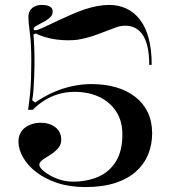

<svg xmlns="http://www.w3.org/2000/svg" viewBox="-20 -743 693 778"><path d="M326 15Q261.9 15 211.3 -2Q160.8 -19 126 -46.3Q91.1 -73.6 73 -106Q54.8 -138.4 54.8 -168.9Q54.8 -188 62.2 -202.6Q69.6 -217.3 82.3 -226.6Q95.1 -235.8 111.3 -240.7Q127.6 -245.7 144.9 -245.7Q162.4 -245.7 177.3 -241.1Q192.2 -236.5 203.7 -227.9Q215.2 -219.3 221.6 -206.5Q228.1 -193.6 228.1 -176.7Q228.1 -159.3 219 -146.8Q209.9 -134.4 197.1 -124.8Q184.2 -115.1 170.9 -107.4Q157.5 -99.7 148.5 -92Q139.4 -84.4 139.4 -74.9Q139.4 -67.1 150.4 -55.8Q161.4 -44.5 180.7 -33.4Q200 -22.3 224.4 -14.6Q248.8 -7 276 -7Q334.1 -7 379.3 -27.2Q424.5 -47.4 450.2 -89.6Q475.9 -131.8 475.9 -198.3Q475.9 -252.1 451 -290.8Q426.1 -329.5 382.5 -350.1Q339 -370.8 282.3 -370.8Q248.4 -370.8 217.7 -361.9Q186.9 -353 160.7 -336.6Q134.4 -320.2 112.7 -298H93.8Q98.8 -331.4 101.8 -362.9Q104.8 -394.3 105.8 -427.3Q106.8 -460.3 106.8 -495.6Q106.8 -567.8 100.9 -610.2Q95.1 -652.6 95.1 -674.1Q95.1 -691.2 102.7 -701.9Q110.3 -712.6 122.6 -717.8Q134.9 -723 148.3 -723Q170 -723 181.8 -716.5Q193.5 -710 193.5 -696.4Q193.5 -684.2 185.7 -675.4Q177.8 -666.7 166.5 -659.8Q155.2 -653 143.6 -647.3Q132 -641.5 124.1 -636.3Q116.3 -631.1 116.3 -625.5Q116.3 -620.5 122.7 -620.5Q130.9 -620.5 149.1 -628.5Q167.3 -636.5 196.1 -650.5Q224.9 -664.4 264.7 -682Q295.1 -695.7 322.1 -704.7Q349.2 -713.7 373.8 -718.3Q398.4 -723 422.2 -723Q460.1 -723 491.6 -708.6Q523.1 -694.1 546.4 -664.3Q569.7 -634.5 582.2 -588.8Q594.7 -543.1 594.7 -480.2H584.7Q584.7 -559.2 559.9 -599.1Q535.1 -638.9 486.9 -638.9Q470.5 -638.9 451.3 -632.4Q432.1 -625.8 409.1 -616.6Q386.2 -607.4 357.7 -597.7Q329.2 -588 293.6 -581.8Q273.9 -579.6 252.4 -579.8Q230.9 -580 208.7 -582.9Q186.6 -585.8 165.3 -591.8Q144.1 -597.7 124.8 -607.5L115.7 -603.1Q117.4 -583.7 118.6 -555.4Q119.8 -527.2 119.8 -496.5Q119.8 -463.4 118.6 -433Q117.4 -402.6 115.5 -377.5Q113.5 -352.4 110.5 -336L122.7 -327.7Q159 -352.7 196.7 -369.2Q234.3 -385.7 273.2 -394Q312.1 -402.3 351 -402.3Q405.2 -402.3 450 -389.3Q494.8 -376.3 527.9 -350.6Q561 -325 578.7 -287.9Q596.5 -250.8 596.5 -202.6Q596.5 -156.6 580.2 -117Q563.9 -77.5 530.9 -47.8Q497.9 -18.2 446.7 -1.6Q395.6 15 326 15Z"/></svg>

Font: Kalnia Thin
Style: Regular
Weight: 100
Version: Version 1.105